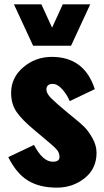

<svg xmlns="http://www.w3.org/2000/svg" viewBox="-20 -850 478 881"><path d="M132 -640 44 -830H170L219 -723L268 -830H394L306 -640ZM241 11Q162 11 109 -21Q56 -53 18 -129L136 -185Q176 -108 222 -108Q253 -108 253 -129Q253 -149 240.5 -163.5Q228 -178 183 -215Q171 -225 164 -231L139 -252Q81 -300 56 -336.5Q31 -373 31 -424Q31 -494 87 -541.5Q143 -589 218 -589Q367 -589 415 -441L300 -386Q288 -415 266 -440Q244 -465 222 -465Q193 -465 193 -439Q193 -421 215 -399Q237 -377 289 -334L312 -315Q347 -287 366 -268.5Q385 -250 404 -216.5Q423 -183 423 -149Q423 -76 368.5 -32.5Q314 11 241 11Z"/></svg>

Font: Oswald Heavy
Style: Regular
Weight: 400
Designer: Vernon Adams
Foundry: Vernon Adams
Version: Version 4.101